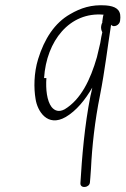

<svg xmlns="http://www.w3.org/2000/svg" viewBox="-20 -486 487 745"><path d="M128 -257C111 -202 111 -143 118 -102C125 -55 164 9 235 -32C276 -56 311 -99 338 -146C336 -135 334 -125 331 -114C308 2 298 124 292 225C291 247 328 243 329 221C330 207 331 201 333 169C337 84 348 -18 368 -116C387 -213 397 -301 411 -390C421 -377 445 -389 446 -406L447 -418C448 -450 427 -462 391 -465C335 -469 293 -455 252 -431C192 -397 152 -335 128 -257ZM151 -183C160 -327 250 -441 382 -429C380 -426 379 -417 377 -403V-398C375 -395 374 -392 374 -391C372 -384 370 -374 377 -361C374 -350 372 -336 369 -319L356 -264C331 -177 294 -100 231 -62C209 -50 192 -56 180 -71C162 -95 157 -139 160 -183Z"/></svg>

Font: Stray Cat
Style: UltExtObl
Weight: 400
Version: Version 1.0